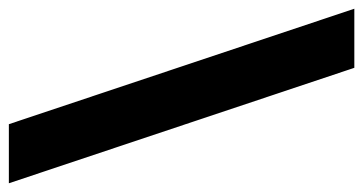

<svg xmlns="http://www.w3.org/2000/svg" viewBox="-225 -491 832 440"><g transform="rotate(-90 191.0 -271.0)"><path d="M255.6 125 -9 -666.7H126.4L391 125Z"/></g></svg>

Font: Afacad Flux Black
Style: Regular
Weight: 900
Designer: Kristian Moeller
Foundry: Dicotype
Version: Version 1.100